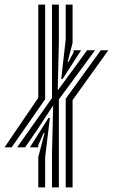

<svg xmlns="http://www.w3.org/2000/svg" viewBox="-20 -820 494 840"><path d="M207.5 0V-150.2L212.5 -355.5H210.5L146.2 -257.5L90 -175.5H55L207.5 -391.2V-800H237.5V-631.2L232.5 -426.8H234.5L310.2 -530.2L360.8 -600H395.8L237.5 -385V0ZM0 -175.5 147.5 -392.2V-800H177.5V-385.8L31 -175.5ZM247.8 -474 267.5 -647.8V-800H297.5V-631.8L275.8 -549.2H279.5L301.8 -590.8V-600H334.8L253.5 -474ZM267.5 0V-388.2L420.8 -600H453.8L297.5 -382V0ZM147.5 0V-133L175 -238.5H171.2L147 -183.8V-175.5H111L192 -304H198.2L177.5 -132V0Z"/></svg>

Font: Big Shoulders Inline Display Black
Style: Regular
Weight: 900
Designer: Patric King
Foundry: XO Type Co
Version: Version 1.000